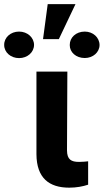

<svg xmlns="http://www.w3.org/2000/svg" viewBox="-103 -886 493 913"><path d="M70.3 -545.5V-152.7C71 -39.1 130.7 6.4 226.2 6.4C259.9 6.4 291.2 0.7 316.1 -7.8V-119C305 -117.9 291.9 -116.1 273.1 -116.1C235.8 -116.1 215.9 -127.1 215.6 -170.8L217.3 -545.5ZM-83.1 -672.6C-83.5 -637.4 -52.2 -609.7 -12.4 -609.7C27.7 -609.7 58.6 -637.4 58.9 -672.6C58.6 -707.4 27.7 -735.8 -12.4 -735.8C-52.9 -735.8 -83.5 -707.4 -83.1 -672.6ZM101.6 -699.9H176.8L256 -866.5H123.9ZM228.7 -671.9C228.3 -637.8 258.2 -610.1 300.1 -610.1C339.1 -610.1 370 -637.1 370.4 -671.9C370 -708.1 339.1 -735.8 300.1 -735.8C258.2 -735.8 228.3 -707.4 228.7 -671.9Z"/></svg>

Font: Magic Ui Pro
Style: Bold
Weight: 700
Designer: Stefan Endress, Andreas Faust
Version: Version 1.000;FEAKit 1.0